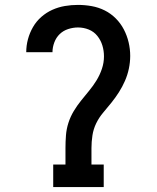

<svg xmlns="http://www.w3.org/2000/svg" viewBox="-20 -763 640 783"><path d="M197 0V-92H247V-159Q247 -185 249 -211Q251 -237 259 -262Q267 -287 280.5 -309.5Q294 -332 310.5 -352.5Q327 -373 343.5 -393Q360 -413 373.5 -435Q387 -457 395.5 -482Q404 -507 404 -533Q404 -556 397.5 -577.5Q391 -599 377 -616.5Q363 -634 342 -642.5Q321 -651 298 -651Q278 -651 258 -644.5Q238 -638 223.5 -624Q209 -610 201.5 -590Q194 -570 194 -550H87Q87 -577 94 -603Q101 -629 114.5 -652.5Q128 -676 148.5 -694Q169 -712 193.5 -723Q218 -734 244.5 -738.5Q271 -743 298 -743Q326 -743 354 -738Q382 -733 407 -720.5Q432 -708 452 -688Q472 -668 485 -643Q498 -618 504.5 -590.5Q511 -563 511 -535Q511 -509 505.5 -483Q500 -457 489.5 -433Q479 -409 465 -387Q451 -365 434.5 -344.5Q418 -324 401 -304Q384 -284 372.5 -260.5Q361 -237 357 -211Q353 -185 353 -159V-92H403V0Z"/></svg>

Font: Iosevka Curly Slab SmBdEx
Style: Regular
Weight: 600
Width: 7
Monospace: yes
Designer: Belleve Invis
Foundry: Belleve Invis
Version: Version 11.1.0; ttfautohint (v1.8.3)